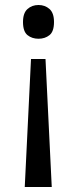

<svg xmlns="http://www.w3.org/2000/svg" viewBox="-20 -566 309 768"><path d="M196 -478Q196 -440 178 -425.5Q160 -411 134 -411Q108 -411 90 -425.5Q72 -440 72 -478Q72 -514 90 -530Q108 -546 134 -546Q160 -546 178 -530Q196 -514 196 -478ZM104 -330H162L187 182H79Z"/></svg>

Font: Noto Sans
Style: Regular
Weight: 400
Designer: Monotype Design Team
Foundry: Monotype Imaging Inc.
Version: Version 1.902